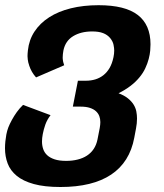

<svg xmlns="http://www.w3.org/2000/svg" viewBox="-26 -541 648 757"><path d="M212.4 196.3Q149.4 196.3 107.2 184.6Q64.9 172.9 39.8 152.1Q14.6 131.3 4.2 103.5Q-6.3 75.7 -6.3 43.5Q-6.3 30.8 -4.9 16.6Q-3.4 2.4 -1 -10.7Q2 -25.9 6.8 -38.6Q11.7 -51.3 21 -68.4Q29.8 -84.5 40.3 -99.1Q50.8 -113.8 64.9 -127.4L173.3 -86.9Q159.7 -69.3 152.8 -49.8Q146 -30.3 142.6 -12.2Q139.6 3.4 139.6 17.1Q139.6 32.7 144.3 46.6Q148.9 60.5 159.9 70.8Q170.9 81.1 189.2 87.2Q207.5 93.3 234.9 93.3Q259.3 93.3 280 88.1Q300.8 83 316.9 72.5Q333 62 343.5 46.1Q354 30.3 358.4 8.8L367.2 -36.1Q369.6 -49.8 369.6 -59.6Q369.6 -72.3 365.5 -83.3Q361.3 -94.2 352.3 -102.5Q343.3 -110.8 328.4 -115.7Q313.5 -120.6 292 -120.6H261.2L281.2 -222.7H312Q354 -222.7 381.8 -244.6Q396 -255.9 406 -272.9Q416 -290 421.4 -315.4Q424.3 -329.1 424.3 -341.8Q424.3 -351.1 421.6 -364.5Q418.9 -377.9 408.2 -391.1Q397.5 -403.8 380.6 -410.4Q363.8 -417 337.4 -417Q293 -417 262.5 -398.4Q231.9 -379.9 224.1 -342.3Q221.2 -326.7 221.2 -314.9Q221.2 -314 221.2 -311.8Q221.2 -309.6 221.7 -305.7Q222.2 -301.8 223.1 -296.9Q224.1 -292 227.1 -283.7L116.2 -235.8Q97.7 -256.3 89.4 -281.7Q84.5 -295.9 83.5 -306.2Q82.5 -316.4 82.5 -319.3Q82.5 -322.3 82.8 -329.1Q83 -335.9 84 -342.3Q88.4 -383.8 110.1 -416.7Q131.8 -449.7 168 -472.9Q204.1 -496.1 253.4 -508.3Q302.7 -520.5 362.8 -520.5Q467.3 -520.5 517.3 -481.9Q567.4 -443.4 567.4 -366.2Q567.4 -356 566.2 -341.1Q564.9 -326.2 560.3 -308.6Q555.7 -291 546.9 -272Q538.1 -252.9 522.9 -234.9Q493.2 -199.2 441.4 -173.3Q464.4 -164.6 478.5 -153.1Q492.7 -141.6 500.7 -128.7Q508.8 -115.7 511.5 -101.6Q514.2 -87.4 514.2 -73.7Q514.2 -64 513.2 -54.4Q512.2 -44.9 510.3 -34.7L503.4 2Q485.4 98.6 412.1 147.5Q338.9 196.3 212.4 196.3Z"/></svg>

Font: Hack
Style: Bold Italic
Weight: 700
Italic angle: -11°
Monospace: yes
Designer: Christopher Simpkins
Foundry: Christopher Simpkins
Version: Version 2.017; ttfautohint (v1.4.1) -l 4 -r 80 -G 350 -x 0 -